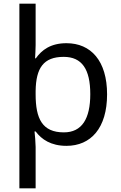

<svg xmlns="http://www.w3.org/2000/svg" viewBox="-20 -780 655 1040"><path d="M560 -269C560 -451 472 -546 340 -546C254 -546 206 -509 174 -464H170C171 -481 173 -517 173 -536V-760H85V240H173V16C173 -5 169 -53 167 -68H173C205 -25 256 10 340 10C472 10 560 -86 560 -269ZM469 -270C469 -137 424 -63 326 -63C209 -63 173 -137 173 -269V-288C175 -411 215 -472 325 -472C424 -472 469 -405 469 -270Z"/></svg>

Font: Noto Sans Buginese
Style: Regular
Weight: 400
Designer: Monotype Design Team
Foundry: Monotype Imaging Inc.
Version: Version 2.002